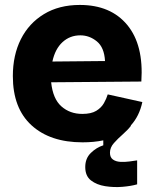

<svg xmlns="http://www.w3.org/2000/svg" viewBox="-20 -562 628 777"><path d="M314 14Q183 14 107.5 -55Q32 -124 32 -254Q32 -339 64.5 -403.5Q97 -468 158 -505Q219 -542 303 -542Q428 -542 495 -461Q562 -380 552 -232L187 -229Q194 -162 228.5 -131.5Q263 -101 313 -101Q349 -101 369.5 -113.5Q390 -126 400.5 -144.5Q411 -163 416 -180L556 -149Q544 -92 509 -54L510 -53Q497 -36 477 -18.5Q457 -1 441 17Q425 35 425 56Q425 75 437 83.5Q449 92 467 93Q485 94 503.5 91.5Q522 89 535 87V184Q511 191 476 194Q441 197 406 191.5Q371 186 348 168Q325 150 325 114Q325 79 347.5 57Q370 35 398 26V6Q360 14 314 14ZM305 -419Q263 -419 233 -391.5Q203 -364 192 -313L405 -315Q402 -370 372 -394.5Q342 -419 305 -419Z"/></svg>

Font: Bricolage Grotesque 12pt ExtraBold
Style: Regular
Weight: 800
Designer: Mathieu Triay
Foundry: Atelier Triay
Version: Version 1.001; ttfautohint (v1.8.4.7-5d5b);gftools[0.9.33.de